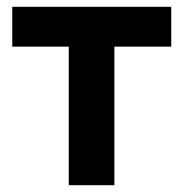

<svg xmlns="http://www.w3.org/2000/svg" viewBox="-20 -544 537 564"><path d="M182 0V-407H16V-524H483V-407H316V0Z"/></svg>

Font: YasnoRaleway
Style: Bold
Weight: 700
Designer: Matt McInerney, Pablo Impallari, Rodrigo Fuenzalida
Foundry: Matt McInerney, Pablo Impallari, Rodrigo Fuenzalida
Version: Version 4.026